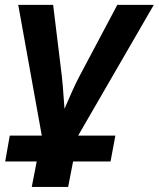

<svg xmlns="http://www.w3.org/2000/svg" viewBox="-20 -548 642 776"><path d="M275.4 104.5 255.4 207.5H108.4L128.4 104.5H1L19.5 0H148.9L53.7 -528.3H194.8L230 -239.7Q231 -231.4 233.9 -198.5Q236.8 -165.5 240.7 -108.4Q259.3 -152.3 274.2 -184.8Q289.1 -217.3 300.3 -238.3L454.1 -528.3H601.6L295.9 0H446.3L426.8 104.5Z"/></svg>

Font: Arimo
Style: Italic
Weight: 400
Italic angle: -12°
Designer: Steve Matteson
Foundry: Monotype Imaging Inc.
Version: Version 1.33